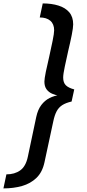

<svg xmlns="http://www.w3.org/2000/svg" viewBox="-60 -840 494 1094"><path d="M166.5 -740.5 183.5 -820.5Q234 -820.5 273.2 -808.2Q312.5 -796 334.8 -769.8Q357 -743.5 357 -701Q357 -682.5 348.8 -640.8Q340.5 -599 329 -551.5Q318.5 -504 309.2 -460.8Q300 -417.5 300 -398Q300 -369.5 314.8 -354.5Q329.5 -339.5 363 -330.5L348 -261.5Q315 -254 294.8 -241Q274.5 -228 262.8 -206Q251 -184 243.5 -148L193.5 84.5Q181.5 141 147.8 173.5Q114 206 65.5 219.8Q17 233.5 -40.5 233.5L-23.5 153.5Q23.5 153.5 55.2 130.8Q87 108 98.5 53.5L146.5 -173.5Q155.5 -215.5 175.5 -241.8Q195.5 -268 222.5 -281.5Q249.5 -295 281 -299L279.5 -294Q257 -297.5 237.2 -306Q217.5 -314.5 205.2 -331.2Q193 -348 193 -375Q193 -390.5 201.2 -431.2Q209.5 -472 220.5 -517.5Q231 -565 239.8 -607.5Q248.5 -650 248.5 -667.5Q248.5 -703 226.8 -721.8Q205 -740.5 166.5 -740.5Z"/></svg>

Font: Epilogue Medium
Style: Italic
Weight: 500
Italic angle: -12°
Designer: Tyler Finck
Foundry: Etcetera Type Co
Version: Version 2.112